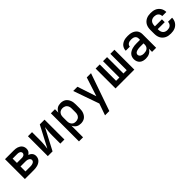

<svg xmlns="http://www.w3.org/2000/svg" viewBox="324 -1932 3552 3552"><g transform="rotate(-45 2100.0 -156.5)"><path d="M83 0V-520H314Q336 -520 358.5 -517.5Q381 -515 402.5 -507.5Q424 -500 443 -488Q462 -476 476 -458Q490 -440 496.5 -418Q503 -396 503 -374Q503 -358 499.5 -342.5Q496 -327 488 -314Q480 -301 468 -290.5Q456 -280 443 -272Q461 -265 478 -254.5Q495 -244 508 -228.5Q521 -213 527 -194Q533 -175 533 -155Q533 -129 524.5 -105Q516 -81 499 -62.5Q482 -44 459.5 -31.5Q437 -19 413 -12Q389 -5 364 -2.5Q339 0 314 0ZM190 -315H314Q328 -315 342 -317Q356 -319 368 -326Q380 -333 388 -345.5Q396 -358 396 -372Q396 -386 388 -398Q380 -410 367.5 -416.5Q355 -423 341.5 -425.5Q328 -428 314 -428H190ZM190 -92H314Q326 -92 338 -93Q350 -94 361.5 -96.5Q373 -99 384.5 -103.5Q396 -108 405.5 -115Q415 -122 420.5 -133.5Q426 -145 426 -157Q426 -169 420.5 -180Q415 -191 405.5 -198.5Q396 -206 385 -210.5Q374 -215 362 -218Q350 -221 338 -221.5Q326 -222 314 -222H190Z M683 0V-520H790V-312Q790 -286 789 -259.5Q788 -233 785.5 -207Q783 -181 780 -155Q777 -129 774 -103L993 -520H1117V0H1010V-208Q1010 -234 1011 -260.5Q1012 -287 1014.5 -313Q1017 -339 1020 -365Q1023 -391 1026 -417L807 0Z M1283 215V-520H1390V-431Q1400 -453 1415.5 -472Q1431 -491 1451 -504Q1471 -517 1495 -522.5Q1519 -528 1543 -528Q1570 -528 1596.5 -521.5Q1623 -515 1645 -500Q1667 -485 1683 -462.5Q1699 -440 1708.5 -415Q1718 -390 1721.5 -363.5Q1725 -337 1725 -310V-210Q1725 -183 1721.5 -156.5Q1718 -130 1708.5 -105Q1699 -80 1683 -57.5Q1667 -35 1645 -20Q1623 -5 1596.5 1.5Q1570 8 1543 8Q1519 8 1495 2.5Q1471 -3 1451 -16Q1431 -29 1415.5 -48Q1400 -67 1390 -89V215ZM1501 -84Q1517 -84 1533 -87.5Q1549 -91 1563.5 -99Q1578 -107 1589 -119.5Q1600 -132 1606.5 -146.5Q1613 -161 1615.5 -177.5Q1618 -194 1618 -210V-310Q1618 -326 1615.5 -342.5Q1613 -359 1606.5 -373.5Q1600 -388 1589 -400.5Q1578 -413 1563.5 -421Q1549 -429 1533 -432.5Q1517 -436 1501 -436Q1485 -436 1469 -432.5Q1453 -429 1439.5 -420.5Q1426 -412 1416 -399.5Q1406 -387 1400 -372Q1394 -357 1392 -341.5Q1390 -326 1390 -310V-210Q1390 -194 1392 -178.5Q1394 -163 1400 -148Q1406 -133 1416 -120.5Q1426 -108 1439.5 -99.5Q1453 -91 1469 -87.5Q1485 -84 1501 -84Z M1965 215Q1979 175 1993 135Q2007 95 2021 55L2045 -14L1867 -520H1978L2101 -148L2222 -520H2333L2077 215Z M2454 0V-520H2561V-92H2647V-520H2753V-92H2839V-520H2946V0Z M3243 8Q3211 8 3179.5 0Q3148 -8 3123.5 -28.5Q3099 -49 3087 -79.5Q3075 -110 3075 -142Q3075 -171 3084 -198.5Q3093 -226 3112 -246.5Q3131 -267 3156.5 -280.5Q3182 -294 3209.5 -302Q3237 -310 3265 -312.5Q3293 -315 3322 -315H3410V-355Q3410 -374 3400 -391.5Q3390 -409 3373.5 -419Q3357 -429 3337.5 -432.5Q3318 -436 3299 -436Q3280 -436 3261 -432.5Q3242 -429 3225.5 -420Q3209 -411 3198.5 -394.5Q3188 -378 3188 -359Q3188 -359 3188 -359Q3188 -359 3188 -359Q3188 -359 3188 -359Q3188 -359 3188 -359H3081Q3081 -359 3081 -359.5Q3081 -360 3081 -360Q3081 -386 3089.5 -411Q3098 -436 3113.5 -456Q3129 -476 3151 -490.5Q3173 -505 3197 -513.5Q3221 -522 3247 -525Q3273 -528 3299 -528Q3325 -528 3351 -525Q3377 -522 3402 -513.5Q3427 -505 3449.5 -490Q3472 -475 3487.5 -454Q3503 -433 3510 -407Q3517 -381 3517 -355V0H3410V-84Q3399 -61 3381 -43Q3363 -25 3340.5 -13.5Q3318 -2 3293 3Q3268 8 3243 8ZM3285 -84Q3308 -84 3331 -89.5Q3354 -95 3372.5 -108.5Q3391 -122 3400.5 -144Q3410 -166 3410 -189V-223H3322Q3307 -223 3292.5 -222Q3278 -221 3264 -218.5Q3250 -216 3236 -212Q3222 -208 3210 -200.5Q3198 -193 3190 -180.5Q3182 -168 3182 -153Q3182 -136 3192 -121Q3202 -106 3217.5 -98Q3233 -90 3250 -87Q3267 -84 3285 -84Z M3898 8Q3868 8 3838.5 3Q3809 -2 3782.5 -15Q3756 -28 3734.5 -48.5Q3713 -69 3699.5 -95.5Q3686 -122 3680.5 -151Q3675 -180 3675 -210V-310Q3675 -340 3680.5 -369Q3686 -398 3699.5 -424.5Q3713 -451 3734.5 -471.5Q3756 -492 3782.5 -505Q3809 -518 3838.5 -523Q3868 -528 3898 -528Q3925 -528 3952.5 -524Q3980 -520 4005.5 -509.5Q4031 -499 4052.5 -481Q4074 -463 4089 -440Q4104 -417 4111.5 -390Q4119 -363 4119 -335Q4119 -335 4119 -335Q4119 -335 4119 -335H4012Q4012 -335 4012 -335Q4012 -335 4012 -335Q4012 -357 4003.5 -377Q3995 -397 3978.5 -411Q3962 -425 3940.5 -430.5Q3919 -436 3898 -436Q3873 -436 3849.5 -427.5Q3826 -419 3810.5 -400.5Q3795 -382 3788.5 -358Q3782 -334 3782 -310V-297H3965V-223H3782V-210Q3782 -186 3788.5 -162Q3795 -138 3810.5 -119.5Q3826 -101 3849.5 -92.5Q3873 -84 3898 -84Q3919 -84 3940.5 -89.5Q3962 -95 3978.5 -109Q3995 -123 4003.5 -143Q4012 -163 4012 -185Q4012 -185 4012 -185Q4012 -185 4012 -185H4119Q4119 -185 4119 -185Q4119 -185 4119 -185Q4119 -157 4111.5 -130Q4104 -103 4089 -80Q4074 -57 4052.5 -39Q4031 -21 4005.5 -10.5Q3980 0 3952.5 4Q3925 8 3898 8Z"/></g></svg>

Font: Iosevka Custom SmBdEx
Style: Regular
Weight: 600
Width: 7
Monospace: yes
Designer: Belleve Invis
Foundry: Belleve Invis
Version: Version 11.2.4; ttfautohint (v1.8.4)